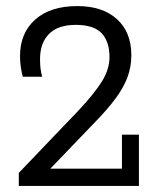

<svg xmlns="http://www.w3.org/2000/svg" viewBox="-20 -613 530 633"><path d="M42 0V-43L241 -251Q294 -308 317.5 -347Q341 -386 341 -425Q341 -476 315 -503.5Q289 -531 230 -531Q171 -531 141.5 -501Q112 -471 112 -418Q112 -402 113.5 -388.5Q115 -375 119 -360H55Q51 -376 48.5 -392.5Q46 -409 46 -428Q46 -504 96 -548.5Q146 -593 235 -593Q318 -593 365.5 -550Q413 -507 413 -431Q413 -393 400.5 -359Q388 -325 361.5 -289Q335 -253 293 -210L124 -34L97 -57H382V-169H438V0Z"/></svg>

Font: Rokkitt
Style: Regular
Weight: 400
Designer: Vernon Adams
Foundry: Vernon Adams
Version: Version 3.103